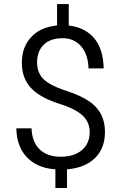

<svg xmlns="http://www.w3.org/2000/svg" viewBox="-20 -839 602 953"><path d="M425.3 -183.1Q425.3 -231 391.6 -264.2Q380.4 -274.9 364.5 -284.9Q348.6 -294.9 328.4 -304Q308.1 -313 282.7 -321.3Q180.2 -352.5 133.8 -402.3Q88.4 -451.2 88.4 -526.9Q88.4 -565.9 99.6 -597.4Q110.8 -628.9 133.3 -653.3Q177.7 -702.6 256.8 -711.9L263.2 -712.9V-719.2V-818.8H321.3V-718.8V-712.4L327.6 -711.4Q367.2 -706.1 397.9 -689.5Q428.7 -672.9 450.7 -645.5Q492.7 -591.8 494.6 -499.5H419.4Q417.5 -565.9 385.3 -606Q350.1 -649.4 291 -649.4Q230 -649.4 197 -617.2Q164.1 -585 164.1 -528.3Q164.1 -502 172.9 -480.7Q181.6 -459.5 198.7 -443.4Q210.4 -433.1 226.6 -423.6Q242.7 -414.1 262.9 -405.3Q283.2 -396.5 308.6 -388.2Q345.2 -376.5 373.8 -363.3Q402.3 -350.1 422.9 -335.9Q436.5 -326.7 447.5 -316.2Q458.5 -305.7 467 -294.4Q475.6 -283.2 481.9 -271Q501 -233.9 501 -184.1Q501 -104.5 453.6 -56.6Q405.8 -7.8 318.8 1L312.5 1.5V8.3V94.2H254.9V8.3V1.5L248 1Q160.2 -6.8 110.8 -61.5Q63 -113.3 61 -202.1H136.7Q138.7 -136.7 174.3 -100.1Q193.4 -80.6 220.2 -70.8Q247.1 -61 280.8 -61Q314 -61 340.3 -69.1Q366.7 -77.1 386.2 -93.8Q405.8 -109.9 415.5 -132.6Q425.3 -155.3 425.3 -183.1Z"/></svg>

Font: Shabnam Light FD
Style: Light-FD
Weight: 300
Foundry: DejaVu fonts team - Redesigned by Saber Rastikerdar - Based on Vazir font
Version: Version 5.0.0